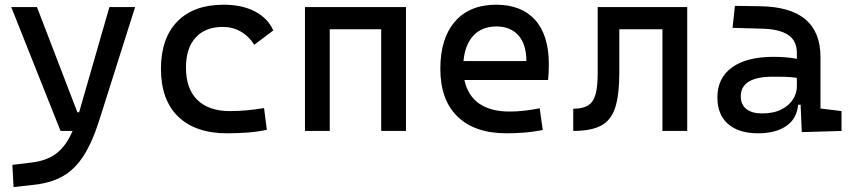

<svg xmlns="http://www.w3.org/2000/svg" viewBox="-20 -547 3556 802"><path d="M36.6 234.4 31.7 141.6 112.8 131.8Q174.8 124.5 215.1 94.2Q255.4 64 283.2 0H232.9L26.9 -517.6H134.3L303.2 -78.1H310.5L437 -517.6H544.4L395 -45.9Q365.7 46.9 329.3 103.5Q293 160.2 243.4 188.5Q193.8 216.8 124.5 224.6Z M928.7 9.8Q796.4 9.8 724.4 -59.8Q652.3 -129.4 652.3 -259.8Q652.3 -386.7 720.5 -457Q788.6 -527.3 915 -527.3Q990.7 -527.3 1044.7 -499.3Q1098.6 -471.2 1121.6 -419.9L1042 -359.9Q1020 -395.5 985.8 -415Q951.7 -434.6 911.1 -434.6Q837.9 -434.6 797.4 -390.4Q756.8 -346.2 756.8 -264.6Q756.8 -176.3 804.4 -129.6Q852.1 -83 940.4 -83Q976.6 -83 1012.7 -86.4Q1048.8 -89.8 1083 -95.7L1094.7 -4.9Q1054.7 3.9 1012 6.8Q969.2 9.8 928.7 9.8Z M1572.3 0V-424.8H1357.4V0H1253.9V-517.6H1675.8V0Z M2095.7 9.8Q1963.4 9.8 1891.4 -59.8Q1819.3 -129.4 1819.3 -259.8Q1819.3 -386.7 1880.4 -457Q1941.4 -527.3 2052.7 -527.3Q2157.7 -527.3 2215.1 -463.9Q2272.5 -400.4 2272.5 -279.3Q2272.5 -243.7 2269.5 -212.9H1919.9Q1933.6 -147.9 1981.4 -114.5Q2029.3 -81.1 2107.4 -81.1Q2139.6 -81.1 2170.9 -84.7Q2202.1 -88.4 2234.4 -94.7L2247.1 -3.9Q2201.2 4.9 2163.1 7.3Q2125 9.8 2095.7 9.8ZM1916 -292H2178.7Q2178.7 -361.8 2145.5 -399.2Q2112.3 -436.5 2053.7 -436.5Q1993.7 -436.5 1958 -398.9Q1922.4 -361.3 1916 -292Z M2374.5 0V-92.8Q2413.6 -92.8 2435.8 -106.2Q2458 -119.6 2467.3 -151.9Q2476.6 -184.1 2476.6 -241.2V-517.6H2850.6V0H2747.1V-424.8H2566.9V-244.6Q2566.9 -150.4 2549.6 -97.2Q2532.2 -43.9 2490.2 -22Q2448.2 0 2374.5 0Z M3329.1 4.9 3324.2 -109.4H3314Q3308.1 -49.8 3263.4 -20Q3218.8 9.8 3146.5 9.8Q3065.4 9.8 3021 -29.3Q2976.6 -68.4 2976.6 -139.6Q2976.6 -221.7 3037.8 -265.6Q3099.1 -309.6 3210.9 -309.6Q3266.6 -309.6 3308.6 -301.3V-325.2Q3308.6 -377 3272.2 -401.1Q3235.8 -425.3 3164.1 -427.2L3040 -430.7L3049.8 -522.5L3154.3 -521Q3282.7 -519 3345 -465.6Q3407.2 -412.1 3407.2 -309.6V-93.8L3495.1 -83V0ZM3308.6 -221.7Q3283.7 -225.6 3259 -226.1Q3234.4 -226.6 3209 -226.6Q3074.2 -226.6 3074.2 -144.5Q3074.2 -110.4 3097.4 -91.8Q3120.6 -73.2 3163.1 -73.2Q3211.4 -73.2 3243.9 -89.8Q3276.4 -106.4 3292.5 -132.3Q3308.6 -158.2 3308.6 -185.5Z"/></svg>

Font: CaskaydiaMono NF
Style: Regular
Weight: 400
Designer: Aaron Bell
Foundry: Saja Typeworks
Version: Version 2111.001; ttfautohint (v1.8.4);Nerd Fonts 3.1.1